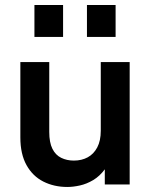

<svg xmlns="http://www.w3.org/2000/svg" viewBox="-20 -734 603 764"><path d="M248 10Q195 10 152.5 -11.5Q110 -33 85.5 -77Q61 -121 61 -187V-487H176V-209Q176 -167 188.5 -142Q201 -117 223.5 -106Q246 -95 274 -95Q305 -95 329 -108Q353 -121 367 -147.5Q381 -174 381 -214V-487H496V0H397V-134H429Q419 -90 398 -61.5Q377 -33 351 -17.5Q325 -2 298 4Q271 10 248 10ZM326 -587V-714H440V-587ZM117 -587V-714H231V-587Z"/></svg>

Font: SUSE SemiBold
Style: Regular
Weight: 600
Designer: Rene Bieder
Foundry: SUSE
Version: Version 1.000